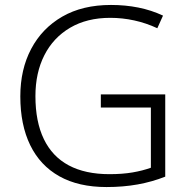

<svg xmlns="http://www.w3.org/2000/svg" viewBox="-20 -745 764 775"><path d="M387 -364H647V-32Q594 -11 535.5 -0.5Q477 10 410 10Q297 10 219.5 -33.5Q142 -77 102 -159Q62 -241 62 -356Q62 -465 106 -548Q150 -631 231.5 -678Q313 -725 428 -725Q486 -725 538.5 -714.5Q591 -704 638 -682L615 -631Q570 -652 522 -662.5Q474 -673 425 -673Q331 -673 263 -633Q195 -593 159 -522Q123 -451 123 -357Q123 -254 157 -183.5Q191 -113 257.5 -77.5Q324 -42 422 -42Q474 -42 515 -49Q556 -56 589 -68V-311H387Z"/></svg>

Font: Noto Sans Devanagari Light
Style: Regular
Weight: 300
Version: Version 2.003